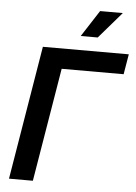

<svg xmlns="http://www.w3.org/2000/svg" viewBox="-62 -994 739 1040"><g transform="rotate(5 307.5 -473.5)"><path d="M614.7 -727.5 596.2 -617.7H259.3L156.7 0H26.9L147.5 -727.5ZM346.7 -803.7 439.5 -947.3H563L439 -803.7Z"/></g></svg>

Font: Inter 16pt SemiBold
Style: Italic
Weight: 600
Italic angle: -9.3988°
Version: Version 4.001;git-66647c0bb